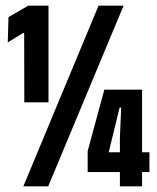

<svg xmlns="http://www.w3.org/2000/svg" viewBox="-20 -659 554 679"><path d="M66 -297 65.5 -542H61L7.5 -509L10 -598.5L80 -639H151.5V-297ZM62.5 0 328.5 -639H417L150.5 0ZM404 0V-172L408.5 -278.5H403L364.5 -121V-99.5L328.5 -120.5H508.5V-50.5H290V-124.5L349 -342H482.5V0Z"/></svg>

Font: Anek Latin Condensed
Style: Bold
Weight: 700
Width: 3
Designer: Yesha Goshar
Foundry: Ek Type
Version: Version 1.003